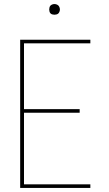

<svg xmlns="http://www.w3.org/2000/svg" viewBox="-20 -932 540 952"><path d="M80 0V-735H428V-717H99V-391H375V-373H99V-18H428V0ZM250 -859Q245 -859 239.5 -860.5Q234 -862 230.5 -865.5Q227 -869 225.5 -874.5Q224 -880 224 -885Q224 -890 225.5 -895.5Q227 -901 230.5 -904.5Q234 -908 239.5 -910Q245 -912 250 -912Q255 -912 260.5 -910Q266 -908 269.5 -904.5Q273 -901 275 -895.5Q277 -890 277 -885Q277 -880 275 -874.5Q273 -869 269.5 -865.5Q266 -862 260.5 -860.5Q255 -859 250 -859Z"/></svg>

Font: Iosevka Thin
Style: Regular
Weight: 100
Monospace: yes
Designer: Belleve Invis
Foundry: Belleve Invis
Version: Version 32.5.0; ttfautohint (v1.8.4)